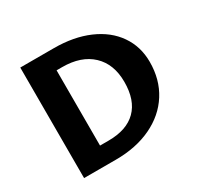

<svg xmlns="http://www.w3.org/2000/svg" viewBox="-143 -824 1017 990"><g transform="rotate(-30 365.5 -329.0)"><path d="M89 -658H289Q407 -658 496 -619.5Q585 -581 633.5 -511Q682 -441 682 -350Q682 -245 632 -166Q582 -87 490.5 -43.5Q399 0 278 0H89ZM295 -104Q403 -104 460 -160.5Q517 -217 517 -326Q517 -432 453.5 -492Q390 -552 277 -552H244V-104Z"/></g></svg>

Font: Ysabeau Ultrabold
Style: Regular
Weight: 800
Designer: Christian Thalmann (Catharsis Fonts)
Version: Version 0.003